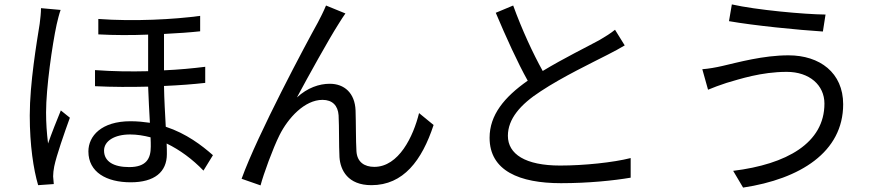

<svg xmlns="http://www.w3.org/2000/svg" viewBox="-20 -803 4040 871"><path d="M452 -120C452 -163 499 -193 570 -193C601 -193 632 -188 663 -180C664 -163 664 -149 664 -138C664 -85 645 -45 566 -45C496 -45 452 -70 452 -120ZM426 -717V-647C499 -643 578 -643 652 -646V-480C574 -478 492 -479 411 -485V-412C491 -408 574 -408 652 -410C654 -357 657 -297 660 -246C632 -250 603 -253 572 -253C440 -253 381 -186 381 -116C381 -22 463 24 573 24C681 24 737 -23 737 -104C737 -118 737 -135 736 -152C796 -123 853 -81 903 -29L946 -99C896 -143 826 -197 732 -228C729 -285 725 -350 724 -413C794 -416 858 -421 911 -427V-500C855 -493 792 -487 724 -484V-649C786 -652 842 -656 888 -661V-731C771 -715 587 -705 426 -717ZM255 -758 166 -766C166 -745 163 -718 160 -695C147 -613 115 -426 115 -279C115 -144 132 -34 153 37L224 32C223 21 222 7 221 -3C221 -15 223 -34 226 -48C236 -97 272 -200 297 -269L256 -302C239 -261 214 -198 198 -152C192 -201 189 -245 189 -293C189 -405 217 -599 237 -692C241 -710 249 -742 255 -758Z M1547 -742 1459 -778C1447 -749 1434 -724 1422 -701C1368 -604 1149 -194 1076 8L1162 38C1175 -12 1218 -130 1248 -190C1287 -268 1362 -350 1443 -350C1488 -350 1513 -324 1516 -280C1519 -225 1517 -148 1520 -90C1524 -31 1558 37 1665 37C1810 37 1894 -75 1947 -236L1881 -290C1855 -184 1789 -46 1678 -46C1634 -46 1600 -67 1597 -117C1594 -166 1595 -243 1593 -302C1590 -381 1542 -423 1476 -423C1428 -423 1375 -405 1327 -361C1379 -458 1471 -624 1515 -693C1527 -712 1538 -730 1547 -742Z M2308 -778 2229 -745C2275 -636 2328 -519 2374 -437C2267 -362 2201 -281 2201 -178C2201 -28 2337 28 2525 28C2650 28 2765 16 2841 3V-86C2763 -66 2630 -52 2521 -52C2363 -52 2284 -104 2284 -187C2284 -263 2340 -329 2433 -389C2531 -454 2669 -520 2737 -555C2766 -570 2791 -583 2814 -597L2770 -668C2749 -651 2728 -638 2699 -621C2644 -591 2536 -538 2442 -481C2398 -560 2348 -668 2308 -778Z M3720 -333C3720 -154 3549 -58 3306 -28L3351 48C3610 9 3805 -113 3805 -330C3805 -473 3699 -552 3557 -552C3442 -552 3328 -520 3258 -504C3228 -497 3194 -491 3166 -489L3192 -396C3216 -406 3245 -417 3276 -427C3335 -444 3433 -477 3549 -477C3652 -477 3720 -417 3720 -333ZM3300 -783 3287 -707C3400 -687 3602 -667 3713 -660L3725 -737C3627 -738 3410 -758 3300 -783Z"/></svg>

Font: Source Han Sans TC
Style: Regular
Weight: 400
Designer: Ryoko NISHIZUKA 西塚涼子 (kana, bopomofo & ideographs); Paul D. Hunt (Latin, Greek & Cyrillic); Sandoll Communications 산돌커뮤니
Foundry: Adobe
Version: Version 2.002;hotconv 1.0.116;makeotfexe 2.5.65601